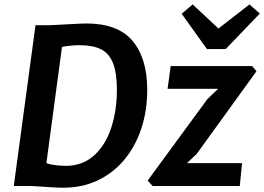

<svg xmlns="http://www.w3.org/2000/svg" viewBox="-20 -864 1227 892"><path d="M268 8Q239 7.5 210 5.5Q181 3.5 154.2 1.8Q127.5 0 104 0H44L145 -747H208Q214 -747 230.8 -747.8Q247.5 -748.5 269.5 -749.8Q291.5 -751 314 -752.2Q336.5 -753.5 354.8 -754.2Q373 -755 381 -755Q528 -755 596 -673.8Q664 -592.5 664 -447Q664 -350.5 636.8 -267.5Q609.5 -184.5 557.8 -122.2Q506 -60 433 -25.5Q360 9 268 8ZM289.5 -93.5Q366.5 -95 419.5 -144Q472 -193 497.5 -272.8Q523 -352.5 523 -446Q523 -525 505 -571Q487 -616 449.5 -635Q412 -654 349 -654Q331 -654 306.8 -651.8Q282.5 -649.5 268 -646L195.5 -106Q213.5 -99.5 238.5 -96.5Q263.5 -93.5 289.5 -93.5ZM689 0 666 -25 943 -403 993.5 -451.5H758.5L773 -557H1151.5L1171.5 -533L893.5 -148.5L848.5 -106H1104.5L1094 0ZM941.5 -636 824 -800 875 -843.5 995 -731.5 1139 -843.5 1187 -801 1028.5 -636Z"/></svg>

Font: Merriweather Sans SemiBold
Style: Italic
Weight: 600
Italic angle: -7.5°
Designer: Eben Sorkin
Foundry: Eben Sorkin
Version: Version 2.001